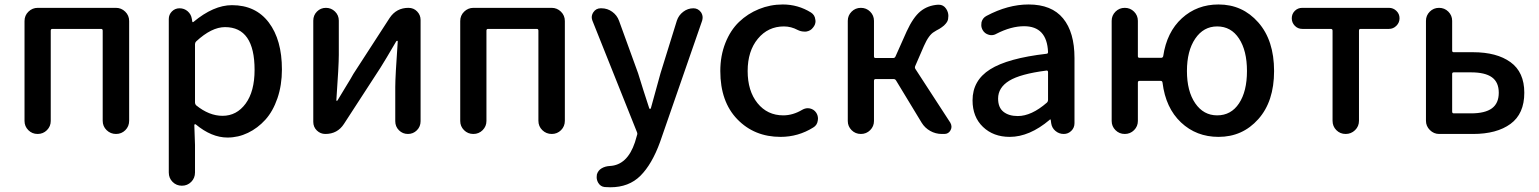

<svg xmlns="http://www.w3.org/2000/svg" viewBox="-20 -584 6710 837"><path d="M86.9 -56.6V-492.2Q86.9 -516.6 104 -533.2Q121.1 -549.8 144.5 -549.8H485.4Q508.8 -549.8 525.9 -533.2Q543 -516.6 543 -492.2V-57.6Q543 -33.2 526.4 -16.6Q509.8 0 485.8 0Q461.9 0 444.8 -16.6Q427.7 -33.2 427.7 -57.6V-450.2Q427.7 -458 420.9 -458H208Q201.2 -458 201.2 -450.2V-56.6Q201.2 -33.2 184.6 -16.6Q168 0 144 0Q120.1 0 103.5 -16.6Q86.9 -33.2 86.9 -56.6Z M715.8 168V-501Q715.8 -520.5 729.5 -534.2Q743.2 -547.9 762.7 -547.9Q783.2 -547.9 798.3 -534.7Q813.5 -521.5 816.4 -501L818.4 -489.3Q819.3 -487.3 820.8 -487.3Q822.3 -487.3 823.2 -488.3Q911.1 -561.5 991.2 -561.5Q1094.7 -561.5 1151.9 -485.8Q1209 -410.2 1209 -281.2Q1209 -212.9 1189.5 -155.8Q1169.9 -98.6 1136.7 -62Q1103.5 -25.4 1061 -4.9Q1018.6 15.6 971.7 15.6Q902.3 15.6 833 -42Q831.1 -43 829.1 -42Q827.1 -41 827.1 -39.1L830.1 47.9V168Q830.1 192.4 813.5 209Q796.9 225.6 772.9 225.6Q749 225.6 732.4 209Q715.8 192.4 715.8 168ZM950.2 -79.1Q1011.7 -79.1 1050.8 -132.3Q1089.8 -185.5 1089.8 -279.3Q1089.8 -465.8 960.9 -465.8Q902.3 -465.8 835 -403.3Q830.1 -398.4 830.1 -391.6V-136.7Q830.1 -129.9 835 -125Q891.6 -79.1 950.2 -79.1Z M1398.4 0Q1377 0 1361.3 -15.1Q1345.7 -30.3 1345.7 -52.7V-494.1Q1345.7 -517.6 1361.8 -533.7Q1377.9 -549.8 1400.9 -549.8Q1423.8 -549.8 1440.4 -533.7Q1457 -517.6 1457 -494.1V-344.7Q1457 -298.8 1446.3 -147.5Q1445.3 -144.5 1448.2 -144.5Q1451.2 -144.5 1452.1 -147.5Q1460.9 -163.1 1486.3 -204.1Q1511.7 -245.1 1520.5 -261.7L1678.7 -505.9Q1708 -549.8 1760.7 -549.8Q1783.2 -549.8 1798.3 -534.2Q1813.5 -518.6 1813.5 -497.1V-55.7Q1813.5 -32.2 1797.4 -16.1Q1781.2 0 1758.3 0Q1735.4 0 1719.2 -16.1Q1703.1 -32.2 1703.1 -55.7V-205.1Q1703.1 -250 1713.9 -403.3Q1713.9 -406.2 1711.4 -406.2Q1709 -406.2 1707 -403.3Q1659.2 -321.3 1638.7 -289.1L1479.5 -43.9Q1451.2 0 1398.4 0Z M1986.3 -56.6V-492.2Q1986.3 -516.6 2003.4 -533.2Q2020.5 -549.8 2043.9 -549.8H2384.8Q2408.2 -549.8 2425.3 -533.2Q2442.4 -516.6 2442.4 -492.2V-57.6Q2442.4 -33.2 2425.8 -16.6Q2409.2 0 2385.3 0Q2361.3 0 2344.2 -16.6Q2327.1 -33.2 2327.1 -57.6V-450.2Q2327.1 -458 2320.3 -458H2107.4Q2100.6 -458 2100.6 -450.2V-56.6Q2100.6 -33.2 2084 -16.6Q2067.4 0 2043.5 0Q2019.5 0 2002.9 -16.6Q1986.3 -33.2 1986.3 -56.6Z M3002.9 -547.9Q3023.4 -547.9 3036.1 -530.3Q3043 -519.5 3043 -507.8Q3043 -502 3041 -494.1L2857.4 35.2Q2822.3 131.8 2772 182.1Q2721.7 232.4 2640.6 232.4Q2627.9 232.4 2616.2 231.4Q2597.7 229.5 2587.9 212.9Q2581.1 201.2 2581.1 188.5Q2581.1 182.6 2582 176.8Q2586.9 159.2 2602.5 149.9Q2618.2 140.6 2638.7 139.6Q2714.8 135.7 2748 36.1L2756.8 5.9Q2759.8 -1 2756.8 -7.8L2562.5 -494.1Q2559.6 -502 2559.6 -508.8Q2559.6 -519.5 2566.4 -530.3Q2578.1 -547.9 2598.6 -547.9H2601.6Q2627.9 -547.9 2648.9 -532.7Q2669.9 -517.6 2678.7 -493.2L2761.7 -264.6Q2767.6 -245.1 2784.2 -192.4Q2800.8 -139.6 2810.5 -111.3Q2811.5 -109.4 2814 -109.4Q2816.4 -109.4 2817.4 -112.3L2859.4 -264.6L2930.7 -494.1Q2938.5 -517.6 2958.5 -532.7Q2978.5 -547.9 3002.9 -547.9Z M3382.8 12.7Q3268.6 12.7 3194.3 -64Q3120.1 -140.6 3120.1 -274.4Q3120.1 -340.8 3142.1 -396.5Q3164.1 -452.1 3201.7 -488.3Q3239.3 -524.4 3288.6 -544.4Q3337.9 -564.5 3392.6 -564.5Q3459 -564.5 3515.6 -529.3Q3532.2 -518.6 3534.2 -499Q3535.2 -496.1 3535.2 -492.2Q3535.2 -476.6 3524.4 -463.9Q3513.7 -449.2 3494.1 -446.3Q3490.2 -446.3 3486.3 -446.3Q3471.7 -446.3 3458 -453.1Q3428.7 -468.8 3397.5 -468.8Q3328.1 -468.8 3283.7 -415Q3239.3 -361.3 3239.3 -274.4Q3239.3 -187.5 3282.2 -134.3Q3325.2 -81.1 3394.5 -81.1Q3436.5 -81.1 3477.5 -105.5Q3489.3 -112.3 3502 -112.3Q3505.9 -112.3 3510.7 -111.3Q3528.3 -107.4 3538.1 -92.8Q3545.9 -81.1 3545.9 -66.4Q3545.9 -62.5 3544.9 -57.6Q3542 -38.1 3525.4 -28.3Q3460 12.7 3382.8 12.7Z M3969.7 -295.9Q3966.8 -289.1 3970.7 -283.2L4123 -48.8Q4127.9 -40 4127.9 -31.2Q4127.9 -24.4 4124 -16.6Q4115.2 0 4096.7 0H4085.9Q4058.6 0 4035.2 -13.2Q4011.7 -26.4 3998 -48.8L3886.7 -232.4Q3882.8 -239.3 3876 -239.3H3796.9Q3790 -239.3 3790 -231.4V-56.6Q3790 -33.2 3773.4 -16.6Q3756.8 0 3732.9 0Q3709 0 3692.4 -16.6Q3675.8 -33.2 3675.8 -56.6V-493.2Q3675.8 -516.6 3692.4 -533.2Q3709 -549.8 3732.9 -549.8Q3756.8 -549.8 3773.4 -533.2Q3790 -516.6 3790 -493.2V-337.9Q3790 -331.1 3796.9 -331.1H3874Q3880.9 -331.1 3883.8 -337.9L3932.6 -447.3Q3960.9 -508.8 3992.7 -534.7Q4024.4 -560.5 4069.3 -563.5Q4071.3 -563.5 4072.3 -563.5Q4092.8 -563.5 4104.5 -545.9Q4114.3 -531.2 4114.3 -514.6Q4114.3 -508.8 4113.3 -503.9V-502Q4112.3 -496.1 4109.9 -491.2Q4107.4 -486.3 4103 -481Q4098.6 -475.6 4095.2 -472.7Q4091.8 -469.7 4085 -464.8Q4078.1 -460 4074.7 -458Q4071.3 -456.1 4063 -451.7Q4054.7 -447.3 4052.7 -445.3Q4029.3 -432.6 4007.8 -383.8Z M4381.8 12.7Q4310.5 12.7 4265.1 -30.8Q4219.7 -74.2 4219.7 -146.5Q4219.7 -233.4 4296.4 -281.7Q4373 -330.1 4542 -349.6Q4548.8 -349.6 4548.8 -357.4Q4543.9 -469.7 4444.3 -469.7Q4387.7 -469.7 4323.2 -436.5Q4313.5 -430.7 4301.8 -430.7Q4295.9 -430.7 4290 -432.6Q4272.5 -437.5 4263.7 -453.1Q4257.8 -463.9 4257.8 -474.6Q4257.8 -481.4 4258.8 -487.3Q4263.7 -505.9 4280.3 -514.6Q4374 -564.5 4463.9 -564.5Q4564.5 -564.5 4614.3 -503.9Q4664.1 -443.4 4664.1 -331.1V-46.9Q4664.1 -27.3 4650.4 -13.7Q4636.7 0 4617.2 0Q4596.7 0 4581.1 -13.2Q4565.4 -26.4 4562.5 -46.9L4560.5 -61.5Q4559.6 -63.5 4558.1 -63.5Q4556.6 -63.5 4555.7 -61.5Q4467.8 12.7 4381.8 12.7ZM4417 -78.1Q4476.6 -78.1 4543.9 -136.7Q4548.8 -141.6 4548.8 -149.4V-269.5Q4548.8 -276.4 4543 -276.4Q4543 -276.4 4542 -276.4Q4427.7 -261.7 4379.4 -231.9Q4331.1 -202.1 4331.1 -154.3Q4331.1 -115.2 4354.5 -96.7Q4377.9 -78.1 4417 -78.1Z M5286.1 -81.1Q5346.7 -81.1 5381.3 -133.3Q5416 -185.5 5416 -274.4Q5416 -363.3 5381.3 -416Q5346.7 -468.8 5286.1 -468.8Q5226.6 -468.8 5190.4 -415.5Q5154.3 -362.3 5154.3 -274.4Q5154.3 -186.5 5190.4 -133.8Q5226.6 -81.1 5286.1 -81.1ZM4940.4 -338.9Q4940.4 -332 4947.3 -332H5042Q5048.8 -332 5050.8 -338.9Q5066.4 -444.3 5132.3 -504.4Q5198.2 -564.5 5292 -564.5Q5396.5 -564.5 5465.3 -486.3Q5534.2 -408.2 5534.2 -274.4Q5534.2 -141.6 5465.3 -64.5Q5396.5 12.7 5292 12.7Q5195.3 12.7 5128.4 -50.3Q5061.5 -113.3 5047.9 -223.6Q5046.9 -231.4 5040 -231.4H4947.3Q4940.4 -231.4 4940.4 -223.6V-56.6Q4940.4 -33.2 4923.8 -16.6Q4907.2 0 4883.3 0Q4859.4 0 4842.8 -16.6Q4826.2 -33.2 4826.2 -56.6V-493.2Q4826.2 -516.6 4842.8 -533.2Q4859.4 -549.8 4883.3 -549.8Q4907.2 -549.8 4923.8 -533.2Q4940.4 -516.6 4940.4 -493.2Z M5789.1 -57.6V-450.2Q5789.1 -458 5781.2 -458H5657.2Q5637.7 -458 5624.5 -471.7Q5611.3 -485.4 5611.3 -504.4Q5611.3 -523.4 5624.5 -536.6Q5637.7 -549.8 5657.2 -549.8H6035.2Q6053.7 -549.8 6067.4 -536.6Q6081.1 -523.4 6081.1 -504.4Q6081.1 -485.4 6067.4 -471.7Q6053.7 -458 6035.2 -458H5911.1Q5904.3 -458 5904.3 -450.2V-57.6Q5904.3 -33.2 5887.2 -16.6Q5870.1 0 5846.2 0Q5822.3 0 5805.7 -16.6Q5789.1 -33.2 5789.1 -57.6Z M6253.9 0Q6230.5 0 6213.4 -17.1Q6196.3 -34.2 6196.3 -57.6V-493.2Q6196.3 -516.6 6212.9 -533.2Q6229.5 -549.8 6253.4 -549.8Q6277.3 -549.8 6293.9 -533.2Q6310.5 -516.6 6310.5 -493.2V-363.3Q6310.5 -356.4 6317.4 -356.4H6401.4Q6504.9 -356.4 6564.9 -313Q6625 -269.5 6625 -179.7Q6625 -87.9 6564.9 -43.9Q6504.9 0 6401.4 0ZM6310.5 -97.7Q6310.5 -89.8 6317.4 -89.8H6392.6Q6454.1 -89.8 6483.9 -111.8Q6513.7 -133.8 6513.7 -179.7Q6513.7 -225.6 6483.9 -247.1Q6454.1 -268.6 6392.6 -268.6H6317.4Q6310.5 -268.6 6310.5 -261.7Z"/></svg>

Font: Gen Jyuu Gothic P Medium
Style: Regular
Weight: 500
Designer: [Source Han Sans]
Ryoko NISHIZUKA  (kana & ideographs); Paul D. Hunt (Latin, Greek & Cyrillic); Wenlong ZHANG  (bopomofo
Version: Version 1.002.20150607